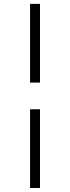

<svg xmlns="http://www.w3.org/2000/svg" viewBox="-20 -749 351 966"><path d="M131.3 -333.5V-729.5H181.2V-333.5ZM131.3 196.8V-199.2H181.2V196.8Z"/></svg>

Font: Simplified Naskh
Style: Regular
Weight: 400
Designer: SIL International
Foundry: Arabeyes
Version: 1.02_alpha